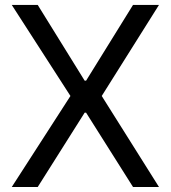

<svg xmlns="http://www.w3.org/2000/svg" viewBox="-20 -747 682 767"><path d="M615.1 0H511.4L323.9 -296.9H318.2L130.7 0H27L261.4 -363.6L27 -727.3H130.7L318.2 -424.7H323.9L511.4 -727.3H615.1L386.4 -363.6Z"/></svg>

Font: Linik Sans
Style: Regular
Weight: 400
Designer: Rasmus Andersson (font), Marc Monis (original base), Kil Hyung-jin (Pretendard portions), Cristiano Sobral (main changes
Foundry: rsms
Version: Version 3.018;May 31, 2022;FontCreator 14.0.0.2814 64-bit; t